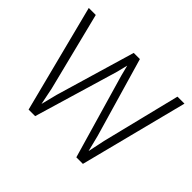

<svg xmlns="http://www.w3.org/2000/svg" viewBox="-148 -952 1193 1193"><g transform="rotate(45 448.0 -355.5)"><path d="M270.5 -188 424.8 -710.9H479L630.9 -188L657.7 -81.1L681.2 -193.4L809.1 -710.9H870.6L689 0H631.3L470.2 -555.7L452.1 -626.5L434.6 -555.7L269.5 0H211.9L29.8 -710.9H91.3L221.2 -192.9L243.7 -81.5Z"/></g></svg>

Font: Vazirmatn FD ExtraLight
Style: Regular
Weight: 200
Designer: Saber Rastikerdar
Foundry: Saber Rastikerdar
Version: Version 33.003